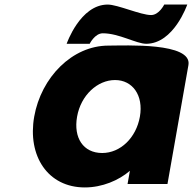

<svg xmlns="http://www.w3.org/2000/svg" viewBox="-20 -807 847 842"><path d="M318 -295.3C334.6 -389.6 407.4 -456 484.6 -456C560.7 -456 610.1 -389.6 593.5 -295.3C577.1 -202.4 507.7 -136 428.2 -136C345.2 -136 301.6 -202.4 318 -295.3ZM806.4 -521.9C823.5 -621.9 528.6 -607 455.4 -607C296.3 -607 160.3 -467.2 130 -295.4C99.7 -123.6 189.3 15 352.1 15C428.2 15 501 -16 549.6 -58L539.4 0H714.4ZM431 -661C501.7 -661 578.1 -615 621.1 -615C742.2 -615 801.2 -787 801.2 -787H700.2C700.2 -787 677.7 -741 642.5 -741C597.4 -741 495.4 -787 452.4 -787C331.3 -787 272.3 -615 272.3 -615H373.3C373.3 -615 395.8 -661 431 -661Z"/></svg>

Font: Hussar Wysoki
Style: Obl
Weight: 700
Foundry: Cannot Into Space Fonts
Version: Version 0.92